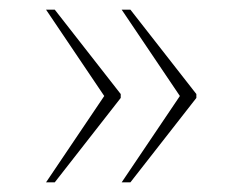

<svg xmlns="http://www.w3.org/2000/svg" viewBox="-20 -468 504 396"><path d="M231 -92H249L385 -266V-274L249 -448H231L351 -270ZM75 -92H93L229 -266V-274L93 -448H75L195 -270Z"/></svg>

Font: Noto Serif Display Thin
Style: Regular
Weight: 100
Designer: Monotype Design Team
Foundry: Monotype Imaging Inc.
Version: Version 2.009